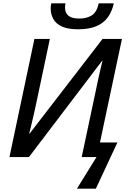

<svg xmlns="http://www.w3.org/2000/svg" viewBox="-20 -949 777 1160"><path d="M444.8 190.9 563 0H473.6L557.6 -395.5Q564 -427.2 571.3 -460.7Q578.6 -494.1 585.7 -525.4Q592.8 -556.6 599.1 -581.1L596.7 -581.5L154.8 0H37.1L188 -713.9H281.2L197.8 -319.3Q191.9 -291.5 184.1 -257.6Q176.3 -223.6 168.9 -192.1Q161.6 -160.6 156.2 -141.6H158.7L599.6 -713.9H716.8L584 -88.4H689.5L559.1 190.9ZM452.1 -772Q391.1 -772 354.7 -788.6Q318.4 -805.2 302.2 -834Q286.1 -862.8 286.1 -898.9Q286.1 -906.7 287.4 -915.3Q288.6 -923.8 289.6 -928.7H375.5Q374.5 -920.9 373.8 -914.8Q373 -908.7 373 -902.3Q373 -871.1 393.6 -854Q414.1 -836.9 458.5 -836.9Q505.4 -836.9 535.4 -856.7Q565.4 -876.5 576.2 -928.7H667.5Q657.2 -880.9 632.3 -845.7Q607.4 -810.5 563.5 -791.3Q519.5 -772 452.1 -772Z"/></svg>

Font: Open Sans Medium
Style: Italic
Weight: 500
Italic angle: -12°
Designer: Monotype Design Team
Foundry: Monotype Imaging Inc.
Version: Version 3.000